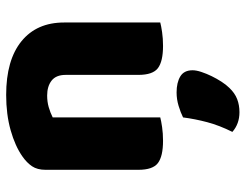

<svg xmlns="http://www.w3.org/2000/svg" viewBox="-107 -434 797 623"><g transform="rotate(-90 291.5 -122.5)"><path d="M530 -1Q519 2 498.5 5Q478 8 454 8Q404 8 382 -8.5Q360 -25 360 -72V-308Q360 -339 341.5 -353.5Q323 -368 293 -368Q273 -368 255.5 -363Q238 -358 222 -350V-1Q211 2 190.5 5Q170 8 146 8Q96 8 74 -8.5Q52 -25 52 -72V-373Q52 -400 63.5 -417Q75 -434 95 -448Q129 -472 180.5 -486.5Q232 -501 295 -501Q408 -501 469 -451.5Q530 -402 530 -313ZM318 223Q301 241 281.5 248.5Q262 256 239 256Q201 256 175 233Q196 191 206.5 151.5Q217 112 222 73Q238 65 259.5 58.5Q281 52 303 52Q335 52 355 64Q375 76 375 104Q375 116 369.5 132.5Q364 149 356 165.5Q348 182 338 197.5Q328 213 318 223Z"/></g></svg>

Font: Baloo Da 2 ExtraBold
Style: Regular
Weight: 800
Designer: Noopur Datye, Sulekha Rajkumar and Ek Type
Foundry: Ek Type
Version: Version 1.640;hotconv 1.0.111;makeotfexe 2.5.65597; ttfautoh